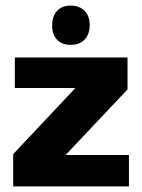

<svg xmlns="http://www.w3.org/2000/svg" viewBox="-20 -665 507 685"><path d="M440 -112V0H27V-115L249 -351H33V-460H435V-346L214 -112ZM232 -505Q201 -505 183.5 -523.5Q166 -542 166 -574Q166 -607 183.5 -626Q201 -645 232 -645Q263 -645 281.5 -626.5Q300 -608 300 -576Q300 -543 282 -524Q264 -505 232 -505Z"/></svg>

Font: Lalezar
Style: Regular
Weight: 400
Designer: Borna Izadpanah
Foundry: Borna Izadpanah
Version: Version 1.003